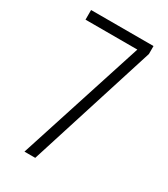

<svg xmlns="http://www.w3.org/2000/svg" viewBox="-178 -796 768 879"><g transform="rotate(30 206.0 -357.0)"><path d="M98 0H155L368 -672V-714H38V-663H312Z"/></g></svg>

Font: Noto Sans Thai Looped ExtraCondensed Light
Style: Regular
Weight: 300
Width: 2
Designer: Sasikarn Vongin, Ben Mitchell
Foundry: The Fontpad Ltd
Version: Version 1.001